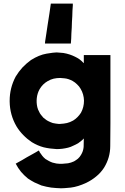

<svg xmlns="http://www.w3.org/2000/svg" viewBox="-20 -813 686 1057"><path d="M380.9 -782.2Q380.9 -775.4 379.9 -768.6Q379.9 -760.7 378.9 -753.9Q378.9 -738.3 377.9 -722.7Q377 -707 376 -691.4Q375 -675.8 375 -660.2Q374 -644.5 373 -628.9Q372.1 -615.2 372.1 -601.6Q371.1 -586.9 370.1 -573.2Q368.2 -573.2 365.2 -573.2Q363.3 -573.2 360.4 -573.2Q346.7 -573.2 333 -573.2Q319.3 -573.2 305.7 -573.2Q295.9 -573.2 286.1 -573.2Q276.4 -573.2 267.6 -573.2Q256.8 -573.2 247.1 -573.2Q237.3 -573.2 227.5 -573.2Q227.5 -573.2 227.5 -573.2Q227.5 -577.1 228.5 -585Q232.4 -607.4 235.4 -629.9Q239.3 -652.3 242.2 -675.8Q245.1 -691.4 247.1 -707Q250 -722.7 252 -738.3Q253.9 -752 255.9 -765.6Q257.8 -779.3 259.8 -793Q262.7 -793 264.6 -793Q266.6 -793 268.6 -793Q280.3 -793 292 -793Q303.7 -793 315.4 -793Q323.2 -793 331.1 -793Q338.9 -793 346.7 -793Q355.5 -793 364.3 -793Q373 -793 380.9 -793Q380.9 -790 380.9 -788.1Q380.9 -785.2 380.9 -782.2ZM441.4 -464.8Q441.4 -465.8 441.4 -466.8Q441.4 -466.8 441.4 -467.8Q441.4 -472.7 441.4 -477.5Q441.4 -482.4 441.4 -487.3Q441.4 -493.2 441.4 -499Q441.4 -504.9 441.4 -509.8Q444.3 -509.8 447.3 -509.8Q449.2 -509.8 452.1 -509.8Q456.1 -509.8 460.9 -509.8Q464.8 -509.8 469.7 -509.8Q479.5 -509.8 489.3 -509.8Q499 -509.8 508.8 -509.8Q518.6 -509.8 528.3 -509.8Q538.1 -509.8 548.8 -509.8Q558.6 -509.8 568.4 -509.8Q578.1 -509.8 587.9 -509.8Q587.9 -507.8 587.9 -504.9Q587.9 -502.9 587.9 -500Q587.9 -446.3 587.9 -391.6Q587.9 -337.9 587.9 -283.2Q587.9 -246.1 587.9 -209Q587.9 -171.9 587.9 -134.8Q587.9 -72.3 586.9 -8.8Q586.9 54.7 552.7 110.4Q534.2 138.7 509.8 158.2Q485.4 178.7 455.1 193.4Q409.2 214.8 370.1 219.7Q331.1 223.6 316.4 223.6Q289.1 222.7 261.7 219.7Q235.4 215.8 208 208Q188.5 200.2 169.9 191.4Q151.4 181.6 133.8 169.9Q112.3 152.3 95.7 132.8Q79.1 112.3 66.4 87.9Q68.4 86.9 70.3 85.9Q72.3 85 75.2 83Q87.9 76.2 101.6 68.4Q114.3 60.5 127.9 52.7Q136.7 47.9 145.5 43Q154.3 38.1 163.1 33.2Q170.9 28.3 178.7 24.4Q185.5 19.5 193.4 15.6Q195.3 17.6 196.3 19.5Q197.3 22.5 198.2 24.4Q205.1 35.2 212.9 44.9Q219.7 53.7 230.5 62.5Q239.3 68.4 249 73.2Q257.8 78.1 268.6 82Q292 88.9 309.6 88.9Q327.1 88.9 320.3 88.9Q338.9 87.9 354.5 85.9Q371.1 83 387.7 75.2Q399.4 68.4 409.2 60.5Q418.9 51.8 425.8 40Q438.5 19.5 440.4 -3.9Q441.4 -26.4 441.4 -49.8Q441.4 -50.8 441.4 -50.8Q441.4 -50.8 441.4 -50.8Q434.6 -43 426.8 -37.1Q418 -30.3 410.2 -24.4Q396.5 -16.6 382.8 -10.7Q370.1 -3.9 354.5 0Q338.9 3.9 323.2 5.9Q307.6 7.8 292 7.8Q253.9 5.9 220.7 -2Q187.5 -10.7 155.3 -30.3Q128.9 -47.9 108.4 -69.3Q86.9 -90.8 70.3 -118.2Q34.2 -180.7 33.2 -253.9Q33.2 -256.8 33.2 -258.8Q33.2 -329.1 66.4 -391.6Q83 -418.9 103.5 -441.4Q125 -463.9 150.4 -482.4Q195.3 -510.7 236.3 -517.6Q276.4 -524.4 292 -524.4Q310.5 -523.4 328.1 -521.5Q346.7 -518.6 364.3 -512.7Q378.9 -507.8 392.6 -501Q405.3 -495.1 418 -486.3Q423.8 -481.4 429.7 -476.6Q435.5 -471.7 440.4 -465.8Q441.4 -465.8 441.4 -465.8Q441.4 -464.8 441.4 -464.8ZM311.5 -383.8Q293 -383.8 275.4 -379.9Q258.8 -376 242.2 -366.2Q228.5 -358.4 217.8 -347.7Q206.1 -335.9 198.2 -322.3Q185.5 -299.8 182.6 -273.4Q179.7 -248 185.5 -222.7Q187.5 -215.8 189.5 -210Q192.4 -204.1 195.3 -198.2Q199.2 -188.5 205.1 -181.6Q210.9 -173.8 217.8 -166Q224.6 -160.2 231.4 -155.3Q237.3 -150.4 245.1 -146.5Q251 -143.6 257.8 -140.6Q263.7 -138.7 270.5 -135.7Q289.1 -131.8 301.8 -130.9Q314.5 -130.9 311.5 -130.9Q331.1 -131.8 348.6 -135.7Q365.2 -139.6 382.8 -149.4Q395.5 -157.2 406.2 -168Q417 -178.7 425.8 -192.4Q442.4 -222.7 442.4 -258.8Q441.4 -294.9 423.8 -324.2Q416 -337.9 404.3 -348.6Q393.6 -359.4 379.9 -367.2Q356.4 -379.9 335 -381.8Q314.5 -383.8 311.5 -383.8Z"/></svg>

Font: LeFont
Style: Bold
Weight: 800
Designer: Leryon MEDIA
Version: Version 1.0